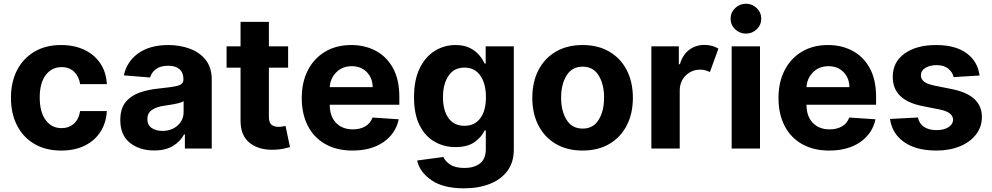

<svg xmlns="http://www.w3.org/2000/svg" viewBox="-20 -793 5297 1025"><path d="M306.8 10.7Q223 10.7 162.8 -25Q102.6 -60.7 70.5 -124.3Q38.4 -187.9 38.4 -270.6Q38.4 -354.4 70.8 -417.8Q103.3 -481.2 163.4 -516.9Q223.4 -552.6 306.1 -552.6Q377.5 -552.6 431.3 -526.6Q485.1 -500.7 516.2 -453.8Q547.2 -407 550.4 -343.8H407.7Q401.6 -384.6 375.9 -409.6Q350.1 -434.7 308.6 -434.7Q256 -434.7 224.1 -392.4Q192.1 -350.1 192.1 -272.7Q192.1 -194.6 223.9 -151.8Q255.7 -109 308.6 -109Q347.7 -109 374.3 -132.6Q400.9 -156.2 407.7 -199.9H550.4Q546.9 -137.4 516.5 -89.8Q486.2 -42.3 432.9 -15.8Q379.6 10.7 306.8 10.7Z M803.3 10.3Q725.1 10.3 673.7 -30.5Q622.2 -71.4 622.2 -152.3Q622.2 -213.4 650.9 -248.2Q679.7 -283 726.4 -299.2Q773.1 -315.3 827.1 -320.3Q898.1 -327.4 928.6 -335.2Q959.2 -343 959.2 -369.3V-371.4Q959.2 -405.2 938 -423.7Q916.9 -442.1 878.2 -442.1Q837.4 -442.1 813.2 -424.4Q789.1 -406.6 781.2 -379.3L641.3 -390.6Q657 -465.2 718.9 -508.9Q780.9 -552.6 878.9 -552.6Q939.6 -552.6 992.5 -533.4Q1045.5 -514.2 1077.9 -473.5Q1110.4 -432.9 1110.4 -367.9V0H967V-75.6H962.7Q942.8 -37.6 903.2 -13.7Q863.6 10.3 803.3 10.3ZM846.6 -94.1Q896.3 -94.1 928.3 -123Q960.2 -152 960.2 -195V-252.8Q951.3 -246.8 932.7 -242.2Q914.1 -237.6 892.9 -234.2Q871.8 -230.8 855.1 -228.3Q815.3 -222.7 791 -206Q766.7 -189.3 766.7 -157.3Q766.7 -126.1 789.2 -110.1Q811.8 -94.1 846.6 -94.1Z M1518.1 -545.5V-431.8H1415.5V-169Q1415.5 -137.8 1429.7 -126.8Q1443.9 -115.8 1466.6 -115.8Q1477.3 -115.8 1487.9 -117.5Q1498.6 -119.3 1504.3 -120.7L1528.1 -7.8Q1516.7 -4.3 1496.1 0.4Q1475.5 5 1446 6.4Q1363.6 9.6 1313.7 -29.7Q1263.8 -68.9 1264.2 -148.8V-431.8H1189.6V-545.5H1264.2V-676.1H1415.5V-545.5Z M1861.5 10.7Q1777.7 10.7 1717 -23.6Q1656.2 -57.9 1623.6 -120.9Q1590.9 -183.9 1590.9 -270.2Q1590.9 -354.4 1623.6 -418Q1656.2 -481.5 1715.7 -517Q1775.2 -552.6 1855.5 -552.6Q1927.6 -552.6 1985.6 -522Q2043.7 -491.5 2077.8 -429.9Q2111.9 -368.3 2111.9 -275.6V-234H1740.4V-233.7Q1740.4 -172.6 1773.8 -137.4Q1807.2 -102.3 1864 -102.3Q1902 -102.3 1929.7 -118.3Q1957.4 -134.2 1968.8 -165.5L2108.7 -156.2Q2092.7 -80.3 2027.7 -34.8Q1962.7 10.7 1861.5 10.7ZM1740.4 -327.8H1969.5Q1969.1 -376.4 1938.2 -408Q1907.3 -439.6 1858 -439.6Q1807.5 -439.6 1775.2 -407Q1742.9 -374.3 1740.4 -327.8Z M2456.3 212.4Q2346.2 212.4 2283.4 169Q2220.5 125.7 2207 63.9L2346.9 45.1Q2356.2 67.1 2383 85.4Q2409.8 103.7 2459.9 103.7Q2509.2 103.7 2541.4 80.3Q2573.5 56.8 2573.5 3.2V-96.6H2567.1Q2552.2 -62.9 2514.6 -35.3Q2476.9 -7.8 2411.6 -7.8Q2350.1 -7.8 2299.9 -36.6Q2249.6 -65.3 2220 -124.3Q2190.3 -183.2 2190.3 -273.8Q2190.3 -366.8 2220.7 -428.6Q2251.1 -490.4 2301.3 -521.5Q2351.6 -552.6 2411.2 -552.6Q2457 -552.6 2487.9 -537.1Q2518.8 -521.7 2538 -498.9Q2557.2 -476.2 2567.1 -453.8H2572.8V-545.5H2723V5.3Q2723 73.2 2688.7 119.3Q2654.5 165.5 2594.5 188.9Q2534.4 212.4 2456.3 212.4ZM2459.5 -121.4Q2514.2 -121.4 2544.2 -161.9Q2574.2 -202.4 2574.2 -274.5Q2574.2 -346.2 2544.4 -389.2Q2514.6 -432.2 2459.5 -432.2Q2403.4 -432.2 2374.1 -388.1Q2344.8 -344.1 2344.8 -274.5Q2344.8 -203.8 2374.3 -162.6Q2403.8 -121.4 2459.5 -121.4Z M3090.2 10.7Q3007.5 10.7 2947.3 -24.7Q2887.1 -60 2854.4 -123.4Q2821.7 -186.8 2821.7 -270.6Q2821.7 -355.1 2854.4 -418.5Q2887.1 -481.9 2947.3 -517.2Q3007.5 -552.6 3090.2 -552.6Q3172.9 -552.6 3233.1 -517.2Q3293.3 -481.9 3326 -418.5Q3358.7 -355.1 3358.7 -270.6Q3358.7 -186.8 3326 -123.4Q3293.3 -60 3233.1 -24.7Q3172.9 10.7 3090.2 10.7ZM3090.9 -106.5Q3147 -106.5 3176 -153.4Q3204.9 -200.3 3204.9 -271.7Q3204.9 -343 3176 -390.1Q3147 -437.1 3090.9 -437.1Q3033.7 -437.1 3004.6 -390.1Q2975.5 -343 2975.5 -271.7Q2975.5 -200.3 3004.6 -153.4Q3033.7 -106.5 3090.9 -106.5Z M3457.4 0V-545.5H3604V-450.3H3609.7Q3624.6 -501.1 3659.6 -527.2Q3694.6 -553.3 3740.8 -553.3Q3762.8 -553.3 3781.6 -547.9Q3800.4 -542.6 3815.3 -533.4L3769.9 -408.4Q3759.2 -413.7 3746.6 -417.4Q3734 -421.2 3718.4 -421.2Q3672.6 -421.2 3640.8 -389.9Q3609 -358.7 3608.7 -308.6V0Z M3886 0V-545.5H4037.3V0ZM3962 -613.6Q3928.6 -613.6 3904.5 -636.9Q3880.3 -660.2 3880.3 -693.2Q3880.3 -726.2 3904.5 -749.6Q3928.6 -773.1 3962 -773.1Q3995.7 -773.1 4019.9 -749.6Q4044 -726.2 4044 -693.2Q4044 -660.2 4019.9 -636.9Q3995.7 -613.6 3962 -613.6Z M4406.6 10.7Q4322.8 10.7 4262.1 -23.6Q4201.3 -57.9 4168.7 -120.9Q4136 -183.9 4136 -270.2Q4136 -354.4 4168.7 -418Q4201.3 -481.5 4260.8 -517Q4320.3 -552.6 4400.6 -552.6Q4472.7 -552.6 4530.7 -522Q4588.8 -491.5 4622.9 -429.9Q4657 -368.3 4657 -275.6V-234H4285.5V-233.7Q4285.5 -172.6 4318.9 -137.4Q4352.3 -102.3 4409.1 -102.3Q4447.1 -102.3 4474.8 -118.3Q4502.5 -134.2 4513.8 -165.5L4653.8 -156.2Q4637.8 -80.3 4572.8 -34.8Q4507.8 10.7 4406.6 10.7ZM4285.5 -327.8H4514.6Q4514.2 -376.4 4483.3 -408Q4452.4 -439.6 4403.1 -439.6Q4352.6 -439.6 4320.3 -407Q4288 -374.3 4285.5 -327.8Z M5209.5 -389.9 5071 -381.4Q5065.3 -407.7 5042.3 -426.5Q5019.2 -445.3 4979.8 -445.3Q4944.6 -445.3 4920.3 -430.6Q4896 -415.8 4896.3 -391.3Q4896 -371.8 4911.8 -358.3Q4927.6 -344.8 4965.6 -336.6L5064.3 -316.8Q5221.6 -284.4 5221.9 -169Q5221.9 -115.4 5190.5 -74.9Q5159.1 -34.4 5104.4 -11.9Q5049.7 10.7 4979 10.7Q4870.7 10.7 4806.5 -34.6Q4742.2 -79.9 4731.5 -158L4880.3 -165.8Q4887.4 -132.5 4913.2 -115.4Q4938.9 -98.4 4979.4 -98.4Q5019.2 -98.4 5043.5 -114Q5067.8 -129.6 5068.2 -153.8Q5067.1 -194.2 4998.2 -208.1L4903.8 -226.9Q4745.4 -258.5 4746.1 -382.8Q4745.7 -461.6 4809.1 -507.1Q4872.5 -552.6 4977.3 -552.6Q5080.6 -552.6 5140.1 -508.9Q5199.6 -465.2 5209.5 -389.9Z"/></svg>

Font: Inter UI
Style: Bold
Weight: 700
Designer: Rasmus Andersson
Foundry: rsms
Version: 3.2;8d6f07862